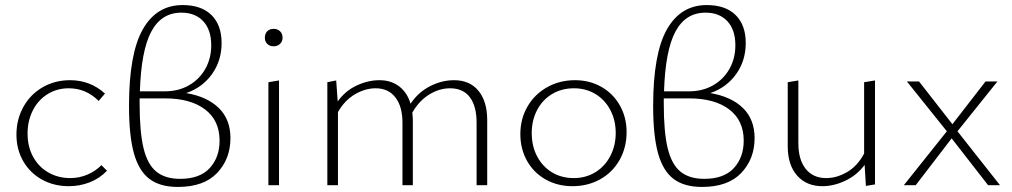

<svg xmlns="http://www.w3.org/2000/svg" viewBox="-20 -732 4002 759"><path d="M45 -200Q45 -260 72.5 -309.5Q100 -359 148.5 -387Q197 -415 257 -415Q337 -415 395 -362L370 -333Q320 -383 252 -383Q205 -383 167.5 -359.5Q130 -336 109.5 -295Q89 -254 89 -204Q89 -152 111 -112Q133 -72 171.5 -50Q210 -28 258 -28Q293 -28 325 -41.5Q357 -55 381 -79L403 -57Q373 -26 334 -11Q295 4 252 4Q193 4 146 -22Q99 -48 72 -94.5Q45 -141 45 -200Z M891 -186Q891 -104 838.5 -48.5Q786 7 683 7Q613 7 571 -24.5Q529 -56 509.5 -125.5Q490 -195 490 -313Q490 -520 544.5 -616Q599 -712 702 -712Q776 -712 816 -672.5Q856 -633 856 -562Q856 -492 818 -439Q780 -386 716 -364Q799 -350 845 -305Q891 -260 891 -186ZM533 -371H632Q685 -371 726.5 -394.5Q768 -418 791.5 -459.5Q815 -501 815 -553Q815 -614 783.5 -648Q752 -682 697 -682Q618 -682 578 -607Q538 -532 533 -371ZM848 -176Q848 -256 790.5 -299.5Q733 -343 633 -343H532V-321Q532 -210 547.5 -146Q563 -82 598 -53.5Q633 -25 692 -25Q770 -25 809 -67.5Q848 -110 848 -176Z M1027 -583Q1027 -599 1036.5 -608.5Q1046 -618 1062 -618Q1077 -618 1087 -608.5Q1097 -599 1097 -583Q1097 -568 1087 -558.5Q1077 -549 1062 -549Q1046 -549 1036.5 -558.5Q1027 -568 1027 -583ZM1041 -407 1083 -414V0H1041Z M1906 -257V0H1864V-247Q1864 -312 1837.5 -347.5Q1811 -383 1759 -383Q1717 -383 1677 -358.5Q1637 -334 1610 -287Q1612 -267 1612 -257V0H1571V-247Q1571 -311 1543 -347Q1515 -383 1465 -383Q1424 -383 1383.5 -359.5Q1343 -336 1316 -289V0H1274V-407L1309 -414L1315 -331Q1345 -373 1390 -394Q1435 -415 1480 -415Q1526 -415 1558 -390.5Q1590 -366 1603 -322Q1633 -367 1679.5 -391Q1726 -415 1775 -415Q1837 -415 1871.5 -373Q1906 -331 1906 -257Z M2037 -202Q2037 -262 2065 -310.5Q2093 -359 2142.5 -387Q2192 -415 2253 -415Q2311 -415 2357.5 -388.5Q2404 -362 2430.5 -315Q2457 -268 2457 -210Q2457 -149 2429.5 -100Q2402 -51 2353 -23.5Q2304 4 2243 4Q2184 4 2137 -22.5Q2090 -49 2063.5 -96Q2037 -143 2037 -202ZM2414 -206Q2414 -257 2392.5 -297.5Q2371 -338 2333.5 -360.5Q2296 -383 2249 -383Q2200 -383 2162 -360Q2124 -337 2103 -296.5Q2082 -256 2082 -206Q2082 -154 2103.5 -113.5Q2125 -73 2162.5 -50.5Q2200 -28 2248 -28Q2296 -28 2334 -51.5Q2372 -75 2393 -116Q2414 -157 2414 -206Z M2963 -186Q2963 -104 2910.5 -48.5Q2858 7 2755 7Q2685 7 2643 -24.5Q2601 -56 2581.5 -125.5Q2562 -195 2562 -313Q2562 -520 2616.5 -616Q2671 -712 2774 -712Q2848 -712 2888 -672.5Q2928 -633 2928 -562Q2928 -492 2890 -439Q2852 -386 2788 -364Q2871 -350 2917 -305Q2963 -260 2963 -186ZM2605 -371H2704Q2757 -371 2798.5 -394.5Q2840 -418 2863.5 -459.5Q2887 -501 2887 -553Q2887 -614 2855.5 -648Q2824 -682 2769 -682Q2690 -682 2650 -607Q2610 -532 2605 -371ZM2920 -176Q2920 -256 2862.5 -299.5Q2805 -343 2705 -343H2604V-321Q2604 -210 2619.5 -146Q2635 -82 2670 -53.5Q2705 -25 2764 -25Q2842 -25 2881 -67.5Q2920 -110 2920 -176Z M3439 -414V-3L3403 3L3398 -80Q3367 -39 3321.5 -17.5Q3276 4 3231 4Q3168 4 3131 -38Q3094 -80 3094 -154V-407L3136 -414V-166Q3136 -101 3165 -64.5Q3194 -28 3246 -28Q3288 -28 3329 -52Q3370 -76 3396 -125V-407Z M3723 -213 3565 -410H3613L3745 -241L3876 -410H3923L3765 -213L3933 0H3886L3742 -185L3600 0H3553Z"/></svg>

Font: Ysabeau Infant Light
Style: Regular
Weight: 300
Designer: Christian Thalmann (Catharsis Fonts)
Version: Version 0.003